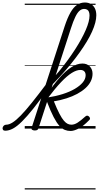

<svg xmlns="http://www.w3.org/2000/svg" viewBox="-197 -1024 787 1529"><path d="M-156 17Q-168 17 -173 9.5Q-178 2 -176 -7Q-174 -16 -166.5 -23.5Q-159 -31 -147 -31Q-125 -31 -97 -48.5Q-69 -66 -31.5 -104.5Q6 -143 57 -206.5Q108 -270 177 -362Q187 -376 193.5 -370Q200 -364 199.5 -349.5Q199 -335 189 -321Q121 -225 69 -160Q17 -95 -22.5 -56Q-62 -17 -94 0Q-126 17 -156 17ZM80 15Q68 15 59.5 10Q51 5 55 -7L318 -815Q340 -882 364 -924Q388 -966 416 -985Q444 -1004 479 -1004Q508 -1004 528.5 -991Q549 -978 559.5 -955.5Q570 -933 570 -902Q570 -875 561.5 -842.5Q553 -810 536 -772Q519 -734 494 -692.5Q469 -651 437 -606Q405 -561 366.5 -513.5Q328 -466 283.5 -417.5Q239 -369 188 -319L197 -367Q237 -412 274 -457Q311 -502 343 -546Q375 -590 402 -632Q429 -674 450 -712.5Q471 -751 486 -785.5Q501 -820 508.5 -849Q516 -878 516 -900Q516 -917 511.5 -929Q507 -941 497 -947Q487 -953 473 -953Q453 -953 436 -938Q419 -923 402.5 -889Q386 -855 368 -799L110 -4Q107 6 100.5 10.5Q94 15 80 15ZM366 19Q341 19 319.5 10.5Q298 2 276 -22Q254 -46 230 -92Q206 -138 177 -214H169L179 -247Q245 -257 301 -274.5Q357 -292 398 -316Q439 -340 462 -367.5Q485 -395 485 -425Q485 -445 474 -456Q463 -467 443 -467Q413 -467 375 -443.5Q337 -420 289.5 -370Q242 -320 183 -242L184 -282Q230 -351 277 -404.5Q324 -458 370 -488Q416 -518 459 -518Q497 -518 518.5 -494.5Q540 -471 540 -437Q540 -405 525.5 -376Q511 -347 483.5 -322Q456 -297 418 -276.5Q380 -256 333 -241Q286 -226 232 -217Q257 -155 276.5 -118Q296 -81 312 -62.5Q328 -44 342.5 -37.5Q357 -31 372 -31Q395 -31 420.5 -47Q446 -63 482 -96Q491 -104 498.5 -103Q506 -102 513 -95Q519 -88 520 -81Q521 -74 513 -67Q464 -17 427 1Q390 19 366 19ZM0 475H564V485H0ZM0 -20H564V0H0ZM0 -505H564V-500H0ZM0 -995H564V-985H0Z"/></svg>

Font: Playwrite CZ Guides
Style: Regular
Weight: 400
Designer: Veronika Burian, José Scaglione
Foundry: TypeTogether
Version: Version 1.003